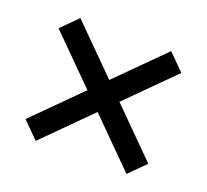

<svg xmlns="http://www.w3.org/2000/svg" viewBox="-83 -605 667 620"><g transform="rotate(20 251.0 -295.0)"><path d="M40 -139 196 -295 40 -451 95 -506 251 -350 407 -506 462 -451 306 -295 462 -139 407 -84 251 -240 95 -84Z"/></g></svg>

Font: Geist
Style: Regular
Weight: 400
Designer: Basement.studio, Andrés Briganti, Mateo Zaragoza
Foundry: Basement.studio, Vercel, Andrés Briganti, Guido Ferreyra, Mateo Zaragoza
Version: Version 1.401